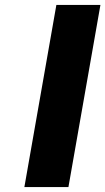

<svg xmlns="http://www.w3.org/2000/svg" viewBox="-20 -760 428 780"><path d="M388 -740H209L79 0H258Z"/></svg>

Font: SVN-Poppins ExtraBold
Style: Italic
Weight: 800
Italic angle: -10°
Designer: Ninad Kale (Devanagari), Jonny Pinhorn (Latin)
Foundry: Indian Type Foundry
Version: Version 3.002 2017